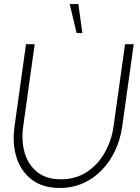

<svg xmlns="http://www.w3.org/2000/svg" viewBox="-20 -919 694 952"><path d="M276 13Q192 13 138 -28Q84 -69 62 -138.2Q40 -207.5 52 -292L109 -700H152L95 -292Q85 -220.5 102.5 -161Q120 -101.5 164.8 -65.8Q209.5 -30 282 -30Q355.5 -30 410.5 -66.2Q465.5 -102.5 499.2 -162Q533 -221.5 543 -292L600 -700H643L586 -292Q577 -228.5 551.2 -173.2Q525.5 -118 485.2 -76Q445 -34 392 -10.5Q339 13 276 13ZM325.5 -899H368.5L388.5 -755H360Z"/></svg>

Font: Urbanist ExtraLight
Style: Italic
Weight: 250
Version: Version 1.303